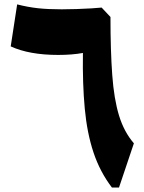

<svg xmlns="http://www.w3.org/2000/svg" viewBox="-20 -837 644 857"><path d="M473.1 -761.2Q473.1 -609.9 481 -502.4Q488.8 -395 511.2 -321.5Q533.7 -248 577.6 -197.3L511.2 0H479.5Q426.3 -69.8 397.5 -156Q368.7 -242.2 358.4 -351.8Q348.1 -461.4 350.1 -600.6Q301.8 -591.8 239.7 -591.8Q110.8 -591.8 27.8 -629.9L56.6 -817.4Q104.5 -805.2 149.2 -800.3Q193.8 -795.4 255.4 -795.4Q286.6 -795.4 321.8 -796.6Q356.9 -797.9 387.2 -799.6Q417.5 -801.3 433.6 -803.2Z"/></svg>

Font: Pinar DS4 ExtraBold
Style: Regular
Weight: 800
Designer: Amin Abedi
Version: Version 3.000